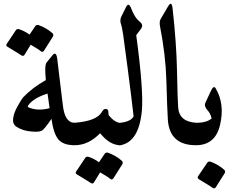

<svg xmlns="http://www.w3.org/2000/svg" viewBox="-20 -761 1257 1026"><path d="M259 -464Q282 -494 287 -437L316 -197Q327 -104 379 -105Q403 -105 412 -83Q421 -59 410 -22Q399 15 379 15Q317 15 291 -17Q266 -48 255 -126Q217 -69 202 -62Q188 -55 151 -58Q103 -61 69 -83Q47 -97 50 -126Q53 -155 72 -190Q82 -208 90 -221Q98 -234 104 -241Q152 -292 225 -333Q217 -412 229 -427ZM234 -261Q158 -237 130 -197Q126 -191 133 -187Q183 -166 245 -183Q243 -199 240 -218.5Q237 -238 234 -261ZM169 -622Q175 -630 186 -627Q206 -620 225 -609Q244 -598 260 -584Q268 -576 263 -566L215 -490Q207 -479 197 -488Q193 -492 179.5 -500.5Q166 -509 144 -522L111 -468Q104 -458 93 -466Q88 -470 69.5 -481Q51 -492 20 -511Q9 -517 17 -528L65 -600Q71 -608 82 -605Q112 -595 138 -576Z M561 -145Q592 -107 623 -104Q651 -101 655 -84Q658 -72 655 -42Q654 -27 650.5 -16.5Q647 -6 644 1Q638 15 623 15Q567 15 515 -49Q453 15 379 15Q358 15 352 -12L343 -53Q340 -69 351 -86Q362 -104 379 -105Q498 -114 525 -164Q534 -179 544 -179Q559 -179 559 -162Q559 -154 560 -150Q561 -146 561 -145ZM540 60Q546 52 557 55Q577 62 596 73Q615 84 631 98Q639 106 634 116L586 192Q578 203 568 194Q564 190 550.5 181.5Q537 173 515 160L482 214Q475 224 464 216Q459 212 440.5 201Q422 190 391 171Q380 165 388 154L436 82Q442 74 453 77Q483 87 509 106Z M708 -573Q748 -278 738 -168Q722 -2 623 15Q598 19 595 -16Q594 -27 593.5 -40.5Q593 -54 594 -70Q596 -102 623 -105Q679 -111 694 -139Q693 -151 679.5 -260.5Q666 -370 638 -577Q635 -596 632.5 -608.5Q630 -621 628 -628Q618 -652 629 -674L654 -724Q668 -753 683 -711Q691 -691 701.5 -674Q712 -657 728 -644Q749 -627 732 -605Z M877 -725Q897 -760 902 -718Q923 -532 926 -378Q929 -222 932 -189Q936 -111 1027 -105Q1058 -103 1062 -75Q1063 -70 1062.5 -60.5Q1062 -51 1060 -38Q1056 -14 1049 1Q1043 15 1027 15Q886 15 877 -121Q875 -152 873 -205Q871 -258 869 -332Q867 -400 858.5 -472Q850 -544 835 -621Q830 -647 840 -662Z M1078 -213 1107 -275Q1122 -308 1133 -288Q1182 -205 1156 -94Q1131 15 1027 15Q1007 15 998 -19Q994 -36 992 -49.5Q990 -63 990 -73Q990 -93 1011 -102Q1019 -105 1027 -105Q1083 -104 1111 -128Q1105 -155 1088 -173Q1069 -194 1078 -213ZM1088 108Q1094 100 1105 103Q1125 110 1143.5 121Q1162 132 1178 146Q1186 154 1181 164L1133 240Q1126 250 1115 242Q1105 234 1043 197Q1032 190 1039 180Z"/></svg>

Font: Amiri
Style: Bold
Weight: 700
Designer: Khaled Hosny
Version: Version 0.113